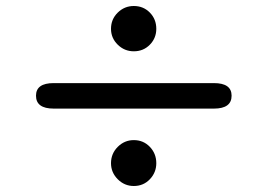

<svg xmlns="http://www.w3.org/2000/svg" viewBox="-20 -675 891 640"><path d="M159 -313Q100 -313 100 -356Q100 -398 159 -398H693Q752 -398 752 -356Q752 -313 693 -313ZM426 -55Q395 -55 372.5 -77.5Q350 -100 350 -131Q350 -163 372.5 -185.5Q395 -208 426 -208Q458 -208 479.5 -185.5Q501 -163 501 -131Q501 -100 479.5 -77.5Q458 -55 426 -55ZM426 -504Q395 -504 372.5 -526Q350 -548 350 -579Q350 -611 372.5 -633Q395 -655 426 -655Q458 -655 479.5 -633Q501 -611 501 -579Q501 -548 479.5 -526Q458 -504 426 -504Z"/></svg>

Font: Zen Maru Gothic
Style: Bold
Weight: 700
Designer: Yoshimichi Ohira
Foundry: Positype
Version: Version 1.001